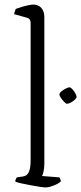

<svg xmlns="http://www.w3.org/2000/svg" viewBox="-20 -820 355 840"><path d="M180 0Q173 0 155.5 -2.5Q138 -5 117 -9Q96 -13 77 -17Q58 -21 47 -25Q47 -33 50 -38Q53 -43 54 -44L81 -48Q98 -50 106 -67Q114 -84 114 -119V-720Q114 -728 110.5 -734Q107 -740 96 -743L42 -758Q43 -766 45.5 -772Q48 -778 49 -781Q59 -785 74 -789.5Q89 -794 103.5 -797Q118 -800 125 -800Q148 -800 161 -785Q174 -770 174 -746V-105Q174 -84 170.5 -69.5Q167 -55 164 -50L240 -44Q242 -41 244 -36Q246 -31 246 -26Q240 -20 228 -14Q216 -8 202.5 -4Q189 0 180 0ZM273 -366Q269 -366 261 -374Q253 -382 246.5 -391.5Q240 -401 240 -407Q240 -413 248.5 -420Q257 -427 267.5 -432.5Q278 -438 284 -438Q289 -438 296.5 -430Q304 -422 309.5 -412Q315 -402 315 -396Q315 -391 307.5 -384Q300 -377 290 -371.5Q280 -366 273 -366Z"/></svg>

Font: Texturina 12pt Thin
Style: Regular
Weight: 250
Designer: Guillermo Torres Carreño
Foundry: Omnibus-Type
Version: Version 1.002